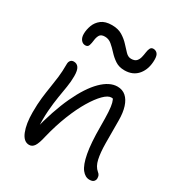

<svg xmlns="http://www.w3.org/2000/svg" viewBox="-181 -890 957 1023"><g transform="rotate(30 297.5 -378.5)"><path d="M518 9Q492 9 471.5 -17Q451 -43 439.5 -103.5Q428 -164 428 -265Q428 -321 426 -354.5Q424 -388 419 -406.5Q414 -425 406 -436Q398 -447 385 -459Q404 -461 417 -454.5Q430 -448 437 -433.5Q444 -419 445 -396Q433 -416 424 -422.5Q415 -429 401 -429Q381 -429 354.5 -402.5Q328 -376 299.5 -328.5Q271 -281 245 -215.5Q219 -150 200 -72Q190 -27 178 -9Q166 9 147 9Q113 9 95 -36Q77 -81 77 -151Q77 -202 81.5 -240.5Q86 -279 91.5 -312.5Q97 -346 101.5 -382Q106 -418 106 -465Q106 -478 113 -486.5Q120 -495 133 -495Q152 -495 162.5 -479.5Q173 -464 173 -429Q173 -395 167.5 -361.5Q162 -328 155.5 -288.5Q149 -249 145 -198.5Q141 -148 145 -81L133 -73Q167 -211 211 -305Q255 -399 304 -447.5Q353 -496 401 -496Q432 -496 453 -477.5Q474 -459 485 -424.5Q496 -390 496 -342Q496 -262 496.5 -203.5Q497 -145 505.5 -107Q514 -69 537 -50Q546 -43 549 -35.5Q552 -28 552 -18Q552 -8 544.5 0.5Q537 9 518 9ZM141 -600Q125 -600 114.5 -613.5Q104 -627 104 -649Q104 -675 114 -702Q124 -729 147.5 -747Q171 -765 212 -765Q250 -765 276 -749Q302 -733 320.5 -712.5Q339 -692 354.5 -676Q370 -660 388 -660Q410 -660 420 -670.5Q430 -681 434 -697Q438 -713 440 -729Q442 -745 447.5 -755.5Q453 -766 466 -766Q480 -766 490 -755.5Q500 -745 500 -718Q500 -661 470.5 -625Q441 -589 388 -589Q355 -589 331.5 -604.5Q308 -620 289 -641Q270 -662 251.5 -677.5Q233 -693 210 -693Q186 -693 178 -679Q170 -665 168 -646.5Q166 -628 161.5 -614Q157 -600 141 -600Z"/></g></svg>

Font: Shantell Sans Light
Style: Regular
Weight: 300
Designer: Stephen Nixon, Anya Danilova, Shantell Martin
Foundry: Arrow Type
Version: Version 1.011;[c5ecc13dd]